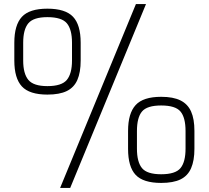

<svg xmlns="http://www.w3.org/2000/svg" viewBox="-20 -896 1035 952"><path d="M328 36H278L654 -876H704ZM215 -427Q126 -427 88.5 -467.5Q51 -508 51 -596V-684Q51 -772 88.5 -812.5Q126 -853 215 -853Q304 -853 342 -813Q380 -773 380 -684V-596Q380 -537 363.5 -499.5Q347 -462 311 -444.5Q275 -427 215 -427ZM215 -469Q286 -469 311.5 -500Q337 -531 337 -596V-684Q337 -750 311.5 -780.5Q286 -811 215 -811Q146 -811 120.5 -780.5Q95 -750 95 -684V-596Q95 -531 120.5 -500Q146 -469 215 -469ZM779 11Q690 11 652.5 -29Q615 -69 615 -158V-247Q615 -334 652.5 -375Q690 -416 779 -416Q839 -416 875 -398Q911 -380 927.5 -343Q944 -306 944 -247V-158Q944 -100 927.5 -62Q911 -24 875 -6.5Q839 11 779 11ZM779 -32Q850 -32 875 -62.5Q900 -93 900 -159V-246Q900 -313 875 -343Q850 -373 779 -373Q709 -373 684 -343Q659 -313 659 -246V-159Q659 -93 684 -62.5Q709 -32 779 -32Z"/></svg>

Font: Matangi Light
Style: Regular
Weight: 400
Version: Version 3.002